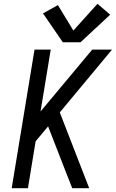

<svg xmlns="http://www.w3.org/2000/svg" viewBox="-20 -998 616 1018"><path d="M42 0H128L169 -249L235 -328L328 -89L363 0H453L297 -402L574 -735H469L195 -407L249 -735H163ZM313 -774H407L564 -920L497 -978L369 -836L287 -971L208 -927Z"/></svg>

Font: Iosevka Sparkle Oblique
Style: Regular
Weight: 400
Italic angle: -9°
Designer: Belleve Invis
Foundry: Belleve Invis
Version: Version 4.5.0; ttfautohint (v1.8.3)